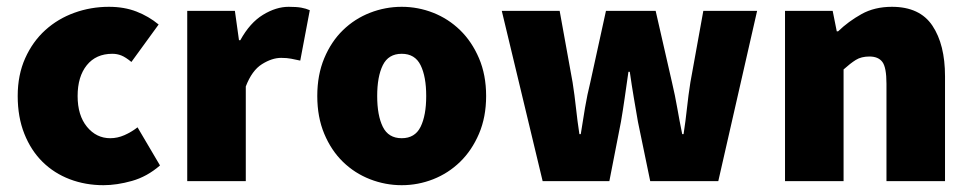

<svg xmlns="http://www.w3.org/2000/svg" viewBox="-20 -532 2850 564"><path d="M284 12Q231 12 185 -5.5Q139 -23 105 -56.5Q71 -90 51.5 -139Q32 -188 32 -250Q32 -312 54 -361Q76 -410 113 -443.5Q150 -477 198.5 -494.5Q247 -512 300 -512Q345 -512 381 -498Q417 -484 446 -460L366 -350Q349 -364 336.5 -369Q324 -374 310 -374Q262 -374 235 -340.5Q208 -307 208 -250Q208 -193 235.5 -159.5Q263 -126 304 -126Q325 -126 345.5 -135Q366 -144 384 -158L450 -46Q412 -13 367.5 -0.5Q323 12 284 12Z M530 0V-500H670L682 -414H686Q714 -465 752.5 -488.5Q791 -512 828 -512Q851 -512 865 -509.5Q879 -507 890 -502L862 -354Q848 -357 835.5 -359.5Q823 -362 806 -362Q779 -362 749.5 -343.5Q720 -325 702 -278V0Z M1160 12Q1112 12 1067 -5.5Q1022 -23 987.5 -56.5Q953 -90 932.5 -139Q912 -188 912 -250Q912 -312 932.5 -361Q953 -410 987.5 -443.5Q1022 -477 1067 -494.5Q1112 -512 1160 -512Q1208 -512 1252.5 -494.5Q1297 -477 1331.5 -443.5Q1366 -410 1387 -361Q1408 -312 1408 -250Q1408 -188 1387 -139Q1366 -90 1331.5 -56.5Q1297 -23 1252.5 -5.5Q1208 12 1160 12ZM1160 -126Q1199 -126 1215.5 -159.5Q1232 -193 1232 -250Q1232 -307 1215.5 -340.5Q1199 -374 1160 -374Q1121 -374 1104.5 -340.5Q1088 -307 1088 -250Q1088 -193 1104.5 -159.5Q1121 -126 1160 -126Z M1574 0 1454 -500H1624L1662 -290Q1668 -252 1672 -214.5Q1676 -177 1682 -138H1686Q1692 -177 1698.5 -215.5Q1705 -254 1714 -290L1760 -500H1906L1954 -290Q1963 -252 1969.5 -214.5Q1976 -177 1984 -138H1988Q1994 -177 1998 -214.5Q2002 -252 2008 -290L2046 -500H2204L2090 0H1890L1854 -174Q1848 -209 1842 -244Q1836 -279 1830 -321H1826Q1820 -279 1815 -244Q1810 -209 1804 -174L1770 0Z M2286 0V-500H2426L2438 -440H2442Q2472 -469 2510.5 -490.5Q2549 -512 2600 -512Q2682 -512 2719 -456.5Q2756 -401 2756 -308V0H2584V-286Q2584 -334 2572 -350Q2560 -366 2534 -366Q2510 -366 2494 -356Q2478 -346 2458 -328V0Z"/></svg>

Font: TypoPRO Source Sans Pro
Style: Regular
Weight: 900
Designer: Paul D. Hunt
Foundry: Adobe Systems Incorporated
Version: Version 2.020;PS 2.000;hotconv 1.0.86;makeotf.lib2.5.63406